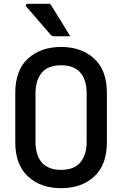

<svg xmlns="http://www.w3.org/2000/svg" viewBox="-20 -966 640 1006"><path d="M300 -720Q407 -720 473.5 -659Q540 -598 540 -479V-221Q540 -102 473.5 -41Q407 20 300 20Q193 20 126.5 -41.5Q60 -103 60 -221V-479Q60 -598 126.5 -659Q193 -720 300 -720ZM166 -223Q166 -188 175 -159Q184 -130 203 -110Q220 -94 243 -85Q266 -76 300 -76Q369 -76 401.5 -115.5Q434 -155 434 -223V-477Q434 -512 425 -541.5Q416 -571 397 -590Q381 -606 357.5 -615Q334 -624 300 -624Q231 -624 198.5 -584.5Q166 -545 166 -477ZM243 -946Q272 -900 296.5 -860.5Q321 -821 348 -776H263Q253 -776 247 -782Q223 -810 206.5 -829Q190 -848 177 -863Q164 -878 150.5 -894Q137 -910 118 -931Q114 -936 116.5 -941Q119 -946 125 -946Z"/></svg>

Font: Recursive Mn Lnr St Med
Style: Regular
Weight: 500
Monospace: yes
Version: Version 1.079;hotconv 1.0.112;makeotfexe 2.5.65598; ttfautoh